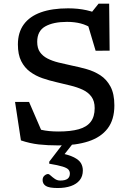

<svg xmlns="http://www.w3.org/2000/svg" viewBox="-20 -758 688 1014"><path d="M528.5 -671 456 -683 500.5 -738.5H556.5L559 -490.5L485 -490L441 -637.5L471.5 -604Q439.5 -625.5 406.5 -634Q373.5 -642.5 334 -642.5Q261.5 -642.5 219 -618.5Q176.5 -594.5 176.5 -537Q176.5 -503.5 191 -482.8Q205.5 -462 230.8 -449Q256 -436 289.2 -427.8Q322.5 -419.5 360.5 -411.5Q398 -404 437.2 -393Q476.5 -382 509.8 -360.5Q543 -339 563.5 -300.8Q584 -262.5 584 -201.5Q584 -126 548.5 -79.5Q513 -33 447.2 -11.5Q381.5 10 290 10Q231 10 184.5 4.8Q138 -0.5 90.5 -16.5L59.5 -219.5H133.5L219 -21.5L115.5 -102.5Q159.5 -81.5 197.8 -72.5Q236 -63.5 289 -63.5Q353.5 -63.5 396 -75.5Q438.5 -87.5 459.2 -114.8Q480 -142 480 -187Q480 -224 463 -247.2Q446 -270.5 417 -284Q388 -297.5 352 -306.2Q316 -315 278 -324Q240.5 -332.5 204.2 -345Q168 -357.5 138.8 -379Q109.5 -400.5 92 -435.2Q74.5 -470 74.5 -523Q74.5 -586.5 105.5 -629Q136.5 -671.5 195.8 -692.8Q255 -714 340 -714Q392.5 -714 437.5 -704Q482.5 -694 528.5 -671ZM285 235Q239 235 222 224Q205 213 205 193Q205 178 214.8 169.5Q224.5 161 234.5 161Q239 161 248 169.5Q257 178 269.8 186.8Q282.5 195.5 298 195.5Q324.5 195.5 336.8 186.2Q349 177 349 158.5Q349 146.5 341.5 137.8Q334 129 310.8 121.8Q287.5 114.5 240 106.5V96L323 -12.5H375L296 87.5L291 49Q343.5 59 370.8 73Q398 87 407.8 104.2Q417.5 121.5 417.5 142Q417.5 173 401 193.5Q384.5 214 354.8 224.5Q325 235 285 235Z"/></svg>

Font: Newsreader 7pt
Style: Regular
Weight: 400
Designer: Hugues Gentile
Foundry: Production Type
Version: Version 1.003